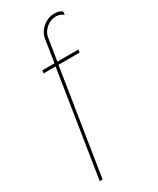

<svg xmlns="http://www.w3.org/2000/svg" viewBox="-250 -833 951 1155"><g transform="rotate(-30 226.0 -255.0)"><path d="M343.8 -740Q306.2 -740 275.6 -713.8Q245 -687.5 240 -650L216.2 -500H362.5L358.8 -480H212.5L97.5 250H77.5L192.5 -480H108.8L112.5 -500H196.2L220 -652.5Q226.2 -697.5 263.1 -728.8Q300 -760 345 -760Q376.2 -760 397.5 -743.8L395 -721.2Q373.8 -740 343.8 -740Z"/></g></svg>

Font: Now Thin
Style: Regular
Weight: 250
Designer: Alfredo Marco Pradil
Foundry: Alfredo Marco Pradil
Version: Version 1.002;PS 001.002;hotconv 1.0.88;makeotf.lib2.5.64775